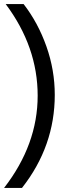

<svg xmlns="http://www.w3.org/2000/svg" viewBox="-30 -727 360 943"><path d="M-2 -707H86Q157 -615 198 -499Q239 -383 239 -261Q239 -9 78 196H-10Q155 -17 155 -257Q155 -497 -2 -707Z"/></svg>

Font: Hind Mysuru
Style: Regular
Weight: 400
Designer: Manushi Parikh, Hitesh Malaviya
Foundry: Indian Type Foundry
Version: Version 0.703;PS 1.0;hotconv 1.0.86;makeotf.lib2.5.63406